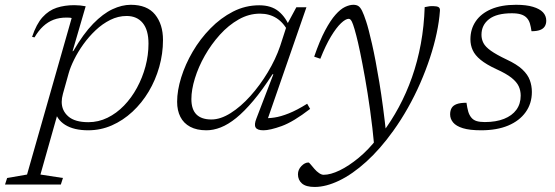

<svg xmlns="http://www.w3.org/2000/svg" viewBox="-94 -520 2259 781"><path d="M162 -138.5Q159.5 -129.5 158.2 -121Q157 -112.5 157 -105.5Q157 -70 183.8 -46.5Q210.5 -23 265.5 -23Q306.5 -23 343.2 -41Q380 -59 410.5 -90.5Q441 -122 463.2 -163Q485.5 -204 497.8 -250Q510 -296 510 -342.5Q510 -398 486.5 -426.5Q463 -455 421 -455Q386.5 -455 354.5 -439Q322.5 -423 295 -397Q267.5 -371 245.2 -340Q223 -309 207.8 -278.2Q192.5 -247.5 185.5 -222.5ZM128 -75 149 -87.5 70.5 190 162 204 153.5 230.5H-73.5L-65 204L16 190L197.5 -446.5Q193.5 -448 187.5 -448.2Q181.5 -448.5 176 -448.5Q147.5 -448.5 124.2 -439.8Q101 -431 81.8 -413.2Q62.5 -395.5 46.5 -368L36.5 -370Q54 -422.5 79.2 -450.2Q104.5 -478 136.8 -488.5Q169 -499 208 -499Q219.5 -499 232.2 -497.8Q245 -496.5 254.5 -494.5L201 -311L205 -313.5Q245 -382.5 285 -423.5Q325 -464.5 363.5 -482.5Q402 -500.5 438 -500.5Q504.5 -500.5 536.8 -460.8Q569 -421 569 -357.5Q569 -301.5 553.8 -247.8Q538.5 -194 510.8 -147.5Q483 -101 444.8 -65.5Q406.5 -30 361 -10Q315.5 10 264.5 10Q206.5 10 171 -12.2Q135.5 -34.5 128 -75Z M949 -38 1018 -218H1014.5Q973 -153.5 936.2 -110Q899.5 -66.5 866.8 -40Q834 -13.5 804 -1.8Q774 10 745.5 10Q706.5 10 679.8 -4.2Q653 -18.5 639.8 -44.5Q626.5 -70.5 626.5 -106Q626.5 -151.5 643 -204.8Q659.5 -258 689.8 -309.8Q720 -361.5 761.8 -404.2Q803.5 -447 853.8 -472.8Q904 -498.5 960.5 -498.5Q1009.5 -498.5 1039.5 -473.8Q1069.5 -449 1085.5 -406.5L1079 -390Q1060 -427.5 1031 -446Q1002 -464.5 963.5 -464.5Q918.5 -464.5 877 -441Q835.5 -417.5 800.5 -378.8Q765.5 -340 739.2 -293.8Q713 -247.5 698.8 -201.2Q684.5 -155 684.5 -117Q684.5 -75 705 -54.5Q725.5 -34 766 -34Q803 -34 844.2 -60Q885.5 -86 924.5 -129.5Q963.5 -173 995.2 -225.8Q1027 -278.5 1045.5 -332.5L1074.5 -422L1111.5 -490.5H1152.5L989 -19L975.5 -40Q995.5 -38 1021.5 -41.8Q1047.5 -45.5 1080.8 -58.8Q1114 -72 1155.5 -98L1167.5 -77Q1099.5 -24.5 1051.8 -7.2Q1004 10 977.5 10Q952.5 10 945.8 -1.5Q939 -13 949 -38Z M1209 -281 1184 -289.5Q1206.5 -355 1228.5 -396.2Q1250.5 -437.5 1270.8 -460.2Q1291 -483 1309.5 -491.8Q1328 -500.5 1343.5 -500.5Q1355.5 -500.5 1363.5 -495.5Q1371.5 -490.5 1378.8 -476Q1386 -461.5 1395.5 -432.5Q1405 -404 1419.2 -341.5Q1433.5 -279 1449 -185.2Q1464.5 -91.5 1478 33.5L1428.5 76Q1421.5 -0.5 1411.5 -71.8Q1401.5 -143 1390.8 -203.2Q1380 -263.5 1370.8 -307.8Q1361.5 -352 1355.5 -374.5Q1347.5 -405.5 1342.2 -420Q1337 -434.5 1333 -439Q1329 -443.5 1324.5 -443.5Q1312 -443.5 1293 -425.5Q1274 -407.5 1252.2 -371.5Q1230.5 -335.5 1209 -281ZM1440.5 43 1461 21Q1497.5 -27 1528.2 -84Q1559 -141 1581.8 -205.5Q1604.5 -270 1617.8 -341.8Q1631 -413.5 1633.5 -491Q1644.5 -493.5 1652.5 -494.5Q1660.5 -495.5 1669.5 -495Q1683 -495 1689.8 -491Q1696.5 -487 1695.5 -476Q1692.5 -433 1682.2 -384.8Q1672 -336.5 1655 -285Q1638 -233.5 1615.5 -182Q1593 -130.5 1565.2 -81.2Q1537.5 -32 1505.5 12.5Q1452.5 86.5 1396.2 137.5Q1340 188.5 1286 214.5Q1232 240.5 1186 240.5Q1150.5 240.5 1134.2 226.2Q1118 212 1118 189Q1118 170 1132 155.5Q1146 141 1160.5 141Q1163.5 141 1169.8 149Q1176 157 1185 167Q1194 177.5 1204 184.2Q1214 191 1222.5 191Q1250.5 191 1287.8 173Q1325 155 1365.2 121.8Q1405.5 88.5 1440.5 43Z M1803.5 -102Q1806.5 -81 1810.5 -66.8Q1814.5 -52.5 1823 -42Q1831.5 -31.5 1844.8 -27.5Q1858 -23.5 1878 -23.5Q1923.5 -23.5 1956.2 -36.5Q1989 -49.5 2006.5 -73.5Q2024 -97.5 2024 -131Q2024 -151.5 2016 -169Q2008 -186.5 1986.8 -203.5Q1965.5 -220.5 1924.5 -239Q1883.5 -258 1860.8 -276.8Q1838 -295.5 1828.8 -316Q1819.5 -336.5 1819.5 -360Q1819.5 -401.5 1841 -433.2Q1862.5 -465 1904 -482.8Q1945.5 -500.5 2005 -500.5Q2047 -500.5 2074.2 -492.2Q2101.5 -484 2114.8 -469.8Q2128 -455.5 2128 -436Q2128 -422.5 2122 -412.8Q2116 -403 2102.8 -398Q2089.5 -393 2068 -393Q2065.5 -411 2061.5 -424.5Q2057.5 -438 2048.5 -447.5Q2039.5 -457 2025 -461.5Q2010.5 -466 1988 -466Q1926 -466 1895.2 -442Q1864.5 -418 1864.5 -378.5Q1864.5 -360.5 1872.5 -345Q1880.5 -329.5 1902.5 -313.8Q1924.5 -298 1966.5 -278Q2008.5 -258.5 2030.8 -237.5Q2053 -216.5 2061.2 -193.8Q2069.5 -171 2069.5 -146Q2069.5 -99 2044.2 -63.8Q2019 -28.5 1973 -9.2Q1927 10 1863 10Q1816.5 10 1789 1.5Q1761.5 -7 1749.2 -21.8Q1737 -36.5 1737 -54.5Q1737 -70 1743 -80.5Q1749 -91 1763.5 -96.5Q1778 -102 1803.5 -102Z"/></svg>

Font: Newsreader 9pt Light
Style: Italic
Weight: 300
Italic angle: -17°
Designer: Hugues Gentile
Foundry: Production Type
Version: Version 1.003